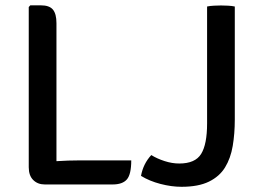

<svg xmlns="http://www.w3.org/2000/svg" viewBox="-20 -708 1000 738"><path d="M484.5 -91.5Q484.5 -38 467.8 -18.5Q451 1 413 1H152Q125 1 107.8 -16Q90.5 -33 90.5 -65V-681L96.5 -687.5H137Q170 -687.5 183.5 -671Q197 -654.5 197 -619V-88.5Q243 -91.5 285.5 -91.5ZM561.5 -112Q584 -98 612.8 -88.8Q641.5 -79.5 669 -79.5Q730.5 -79.5 753.2 -116.5Q776 -153.5 776 -233.5V-683Q788 -685.5 802.8 -686.2Q817.5 -687 829.5 -687Q842 -687 856.2 -686.2Q870.5 -685.5 882.5 -683V-248.5Q882.5 -194 874.5 -146.8Q866.5 -99.5 845 -64.5Q823.5 -29.5 783 -9.8Q742.5 10 677.5 10Q639 10 596.8 -1Q554.5 -12 522 -32Q530.5 -78.5 561.5 -112Z"/></svg>

Font: Signika SC
Style: Regular
Weight: 400
Designer: Anna Giedryś
Foundry: Anna Giedryś
Version: Version 2.000; ttfautohint (v1.8.3) -l 8 -r 50 -G 200 -x 9 -